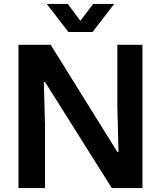

<svg xmlns="http://www.w3.org/2000/svg" viewBox="-20 -957 819 977"><path d="M74 0V-729H238L577 -184H583L577 -418V-729H705V0H549L209 -540H203L209 -322V0ZM328 -794 218 -937H325L389 -851L454 -937H561L451 -794Z"/></svg>

Font: Mona Sans SemiBold
Style: Regular
Weight: 600
Designer: Deni Anggara
Foundry: GitHub
Version: Version 2.000;Glyphs 3.2.3 (3260)